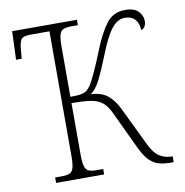

<svg xmlns="http://www.w3.org/2000/svg" viewBox="-81 -797 839 873"><g transform="rotate(-10 339.0 -360.0)"><path d="M108 0V-25H137Q162 -25 175 -30.5Q188 -36 193 -54Q198 -72 198 -108V-684H111Q77 -684 68 -672Q59 -660 56 -629L52 -583H26L31 -714H330V-689H301Q276 -689 263 -683.5Q250 -678 245 -660Q240 -642 240 -604V-374Q276 -374 293 -378Q310 -382 318 -389.5Q326 -397 335 -409Q359 -448 402 -555Q432 -632 464.5 -676Q497 -720 552 -720Q596 -720 614.5 -699.5Q633 -679 633 -657Q633 -624 610 -617Q609 -648 593 -666.5Q577 -685 545 -685Q512 -685 484.5 -650.5Q457 -616 425 -534Q398 -466 377.5 -425.5Q357 -385 333 -370Q384 -367 412.5 -343Q441 -319 462 -274L545 -102Q566 -58 591.5 -42.5Q617 -27 645 -27H651V0H640Q611 0 587 -5.5Q563 -11 542 -30.5Q521 -50 500 -94L418 -268Q402 -301 382.5 -317.5Q363 -334 330.5 -339.5Q298 -345 240 -345V-110Q240 -73 245 -54.5Q250 -36 263 -30.5Q276 -25 300 -25H330V0Z"/></g></svg>

Font: Noto Serif SemiCondensed ExtraLight
Style: Regular
Weight: 200
Width: 4
Designer: Monotype Design Team
Foundry: Monotype Imaging Inc.
Version: Version 2.014